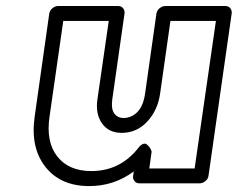

<svg xmlns="http://www.w3.org/2000/svg" viewBox="-20 -589 796 643"><path d="M96.2 -199.2 145 -543.9Q147 -554.7 156 -561.8Q165 -568.8 173.8 -568.8H376Q386.7 -568.8 392.6 -561Q398.4 -553.2 397 -543.9L356 -255.9Q351.6 -224.6 362.5 -209.2Q373.5 -193.8 395 -193.8Q422.4 -194.8 441.2 -215.1Q460 -235.4 465.8 -274.9L503.9 -543.9Q505.9 -554.7 514.9 -561.8Q523.9 -568.8 533.2 -568.8H734.9Q745.6 -568.8 751.5 -561Q757.3 -553.2 755.9 -543.9L678.2 0Q676.8 10.7 667.5 17.8Q658.2 24.9 648.9 24.9H446.8Q436 24.9 430.2 17.1Q424.3 9.3 425.8 0L428.2 -15.1Q362.3 34.2 278.8 34.2Q182.6 34.2 131.8 -30.5Q81.1 -95.2 96.2 -199.2ZM146 -199.2Q133.3 -113.8 171.9 -64.9Q210.4 -16.1 286.1 -16.1Q382.3 -16.1 443.8 -94.2Q451.7 -104.5 459 -106.9Q466.3 -109.4 471.4 -105.5Q476.6 -101.6 480.5 -96.2Q484.4 -90.8 486.3 -85.9L487.8 -81.1L480 -24.9H631.8L703.1 -519H550.8L516.1 -274.9Q508.3 -220.2 473.6 -182.4Q439 -144.5 388.2 -144Q343.8 -144 321.5 -176Q299.3 -208 306.2 -255.9L344.2 -519H191.9Z"/></svg>

Font: Trueno ExtraBold Outline
Style: Italic
Weight: 800
Width: 6
Designer: Julieta Ulanovsky
Foundry: Julieta Ulanovsky
Version: Version 3.001b | FøM Fix